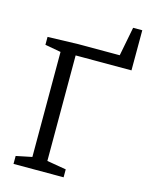

<svg xmlns="http://www.w3.org/2000/svg" viewBox="-126 -934 780 1012"><g transform="rotate(15 263.5 -428.0)"><path d="M48.7 0V-43.3L146.3 -63.3L135.3 -49V-650L149 -631.7L48.7 -649.7V-693L216 -698H465.7L438.3 -682.7L472 -856H522L521.7 -637H202.3L217 -651.7V-49L204.7 -63.3L322 -43.3V0Z"/></g></svg>

Font: Bitter Thin
Style: Regular
Weight: 100
Designer: Sol Matas, and Bitter project Authors
Foundry: Sol Matas
Version: Version 2.002